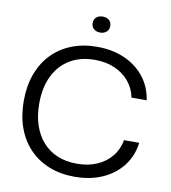

<svg xmlns="http://www.w3.org/2000/svg" viewBox="-97 -994 965 1085"><g transform="rotate(10 385.5 -451.5)"><path d="M403.6 8.6Q323.1 8.6 257.6 -17.4Q192.1 -43.3 144.8 -92.2Q97.4 -141.1 72.4 -210.1Q47.3 -279 47.3 -364.3Q47.3 -450.3 72.7 -519.1Q98.1 -587.9 145.1 -636.4Q192.1 -685 257.6 -710.9Q323.1 -736.9 403.6 -736.9Q492 -736.9 561.4 -706.2Q630.9 -675.6 675.1 -619.9Q719.3 -564.1 730.9 -487.7H643.7Q633.6 -539.3 601.4 -578.3Q569.3 -617.3 519.2 -639.6Q469.1 -662 403.6 -662Q321 -662 261.1 -626.1Q201.3 -590.3 168.6 -523.6Q136 -457 136 -364.3Q136 -295.3 154.8 -239.9Q173.6 -184.4 208.3 -145.8Q243 -107.1 292.3 -86.7Q341.6 -66.3 403.6 -66.3Q468.6 -66.3 519.1 -88.3Q569.7 -110.3 602.1 -150.4Q634.6 -190.4 643.7 -243.7H730.9Q721.4 -167.3 677.3 -110.4Q633.1 -53.4 563 -22.4Q492.9 8.6 403.6 8.6ZM404.9 -819Q382.7 -819 368.5 -831.6Q354.3 -844.1 354.3 -864.9Q354.3 -886.3 368.5 -898.5Q382.7 -910.7 404.9 -910.7Q427 -910.7 441.2 -898.5Q455.4 -886.3 455.4 -864.9Q455.4 -844.1 441.2 -831.6Q427 -819 404.9 -819Z"/></g></svg>

Font: Mona Sans ExtraLight
Style: Regular
Weight: 200
Designer: Deni Anggara
Foundry: GitHub
Version: Version 2.000